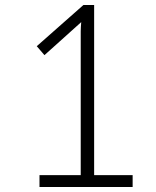

<svg xmlns="http://www.w3.org/2000/svg" viewBox="-20 -753 629 773"><path d="M359 -48V-733H316L128 -567L159 -531L307 -664C306 -651 305 -638 305 -627V-48H139V0H514V-48Z"/></svg>

Font: Spoqa Han Sans Neo Light
Style: Regular
Weight: 300
Designer: [Spoqa Han Sans Neo] Dong-huui Kim ___ Younghwa Kang ___ Yujin Lee ___ [Noto Sans] Ryoko NISHIZUKA ____ (kana & ideograp
Foundry: Spoqa (http://www.spoqa-han-sans.com)
Version: Version 1.100;hotconv 1.0.109;makeotfexe 2.5.65596